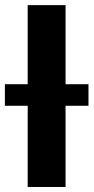

<svg xmlns="http://www.w3.org/2000/svg" viewBox="-22 -746 374 766"><path d="M331 -324H239.5V0H88.5V-324H-2.5V-410H88.5V-725.5H239.5V-410H331Z"/></svg>

Font: Lato 2
Style: Regular
Weight: 800
Designer: Lukasz Dziedzic with Adam Twardoch and Botio Nikoltchev
Foundry: tyPoland Lukasz Dziedzic
Version: Version 2.015; 2015-08-06; http://www.latofonts.com/